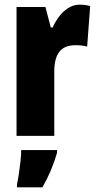

<svg xmlns="http://www.w3.org/2000/svg" viewBox="-20 -583 415 824"><path d="M322 -563Q332 -563 342 -562Q352 -561 367 -557L354 -383Q335 -389 304 -389Q256 -389 234.5 -360.5Q213 -332 213 -278V0H51V-553H175L198 -465H206Q216 -488 232.5 -510.5Q249 -533 272 -548Q295 -563 322 -563ZM225 72Q202 152 162 221H53V207Q57 190 61 163Q65 136 68 108.5Q71 81 71 61H225Z"/></svg>

Font: Noto Sans Gujarati UI ExtraCondensed Black
Style: Regular
Weight: 900
Width: 2
Designer: Jelle Bosma - Monotype Design Team, Universal Thirst
Foundry: Monotype Imaging Inc.
Version: Version 2.106; ttfautohint (v1.8.4.7-5d5b)